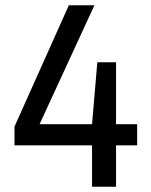

<svg xmlns="http://www.w3.org/2000/svg" viewBox="-20 -708 574 728"><path d="M329 0V-157H35V-228L241 -688H338L130 -237H329L349 -472H420V-237H500V-157H420V0Z"/></svg>

Font: Saira Semi Condensed
Style: Regular
Weight: 400
Width: 4
Designer: Hector Gatti with collaboration of the Omnibus-Type team
Foundry: Omnibus-Type
Version: Version 1.001; ttfautohint (v1.8)